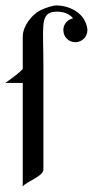

<svg xmlns="http://www.w3.org/2000/svg" viewBox="-21 -669 354 709"><path d="M63 -362.8V20C74.2 2 139.2 -17.1 139.2 -43V-431.2C139.2 -563 127.9 -613.8 170.9 -624C176.8 -625 183.1 -626 189 -626C211.9 -626 234.9 -619.1 249 -601.1C228 -597.2 212.9 -579.1 212.9 -558.1C212.9 -533.2 231.9 -513.2 256.8 -513.2C282.2 -513.2 301.8 -533.2 301.8 -558.1C301.8 -564.9 297.9 -582 293.9 -587.9C278.8 -625 231.9 -648.9 188 -648.9C173.8 -648.9 147.9 -641.1 126 -629.9C98.1 -615.2 63 -574.2 63 -533.2V-414.1C46.9 -397 23.9 -380.9 -1 -362.8Z"/></svg>

Font: Pierce
Style: Roman
Weight: 500
Version: Version 0.2.0